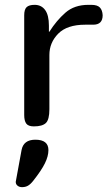

<svg xmlns="http://www.w3.org/2000/svg" viewBox="-20 -522 444 793"><path d="M365 -420H332Q257 -420 220.5 -383Q184 -346 184 -295V-71Q184 -28 169.5 -14Q155 0 120 0Q97 0 88.5 -11.5Q80 -23 80 -47V-459Q80 -483 90 -492.5Q100 -502 123 -502Q151 -502 166.5 -480.5Q182 -459 182 -416V-391H184Q213 -437 250 -469.5Q287 -502 345 -502H357Q382 -502 392.5 -491Q403 -480 404 -459Q404 -420 365 -420ZM71 251Q60 251 52.5 245Q45 239 45 229L69 98Q77 55 126 55Q180 55 180 98Q180 123 165.5 152.5Q151 182 117 225Q106 239 95.5 245Q85 251 71 251Z"/></svg>

Font: Marmelad for Arash.Academy
Style: Regular
Weight: 400
Designer: Manvel Shmavonyan
Foundry: Cyreal
Version: Version 1.110;Glyphs 3.2 (3202)